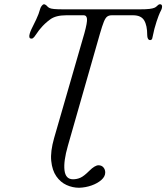

<svg xmlns="http://www.w3.org/2000/svg" viewBox="-20 -686 784 905"><path d="M353 199Q322 199 293.5 186Q265 173 245.5 145Q226 117 221.5 72.5Q217 28 235 -35L378 -530Q392 -581 390 -597.5Q388 -614 375 -614H292Q243 -614 216.5 -594.5Q190 -575 172 -553Q163 -543 155.5 -531.5Q148 -520 141.5 -512Q135 -504 129 -504Q123 -504 120.5 -506.5Q118 -509 118 -517Q118 -519 120 -527Q122 -535 128 -548Q138 -568 150.5 -594Q163 -620 170 -646Q172 -653 177.5 -659.5Q183 -666 187 -666Q191 -666 196 -662.5Q201 -659 205 -654Q208 -651 214 -648Q220 -645 235 -643.5Q250 -642 281 -642H638Q669 -642 684.5 -644Q700 -646 707 -649Q714 -652 717 -655Q722 -660 726 -663Q730 -666 734 -666Q744 -666 744 -655Q744 -648 740.5 -640Q737 -632 734 -627Q729 -617 718 -584.5Q707 -552 699 -511Q698 -503 695 -500Q692 -497 688 -497Q681 -497 677.5 -503.5Q674 -510 674 -520Q674 -566 659.5 -590Q645 -614 607 -614H507Q494 -614 485.5 -608Q477 -602 469.5 -583.5Q462 -565 451 -527L300 1Q279 74 284 116.5Q289 159 324 159Q343 159 359.5 151.5Q376 144 401 119Q414 106 425 99.5Q436 93 444 93Q459 93 467.5 103Q476 113 476 127Q476 146 458 162Q440 178 412 188Q384 198 353 199Z"/></svg>

Font: EB Garamond
Style: Italic
Weight: 400
Italic angle: -17.2°
Designer: Georg Duffner and Octavio Pardo
Foundry: Georg Duffner
Version: Version 1.001